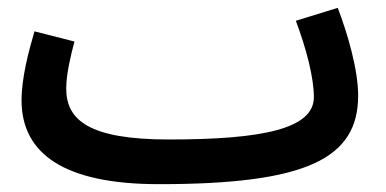

<svg xmlns="http://www.w3.org/2000/svg" viewBox="-20 -449 984 490"><path d="M385 21H386C762 21 894 -44 894 -205C894 -272 867 -363 842 -429L735 -396C762 -324 781 -251 781 -201C781 -121 653 -93 411 -93C208 -93 149 -142 149 -223C149 -260 161 -309 170 -343L68 -369C53 -318 35 -250 35 -193C35 -56 145 21 385 21Z"/></svg>

Font: Noto Sans Arabic SemCond SemBd
Style: Regular
Weight: 600
Width: 4
Designer: Monotype Design Team, Nadine Chahine, Nizar Qandah and Khaled Hosny
Foundry: Monotype Imaging Inc.
Version: Version 2.012